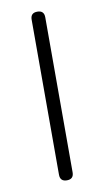

<svg xmlns="http://www.w3.org/2000/svg" viewBox="-77 -683 393 722"><g transform="rotate(-10 119.0 -322.0)"><path d="M145 -26Q145 0 119 0Q93 0 93 -26V-618Q93 -644 119 -644Q145 -644 145 -618Z"/></g></svg>

Font: Jura
Style: Regular
Weight: 400
Designer: Daniel Johnson, Alexei Vanyashin
Foundry: Daniel Johnson
Version: Version 5.103